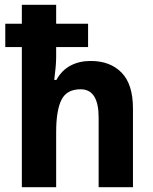

<svg xmlns="http://www.w3.org/2000/svg" viewBox="-20 -780 639 800"><path d="M214 -760V-681H347V-584H214V-543Q214 -522 211.5 -496Q209 -470 206 -447H215Q237 -487 273.5 -506.5Q310 -526 358 -526Q439 -526 486.5 -477.5Q534 -429 534 -328V0H391V-290Q391 -408 316 -408Q258 -408 236 -364Q214 -320 214 -229V0H71V-584H2V-681H71V-760Z"/></svg>

Font: Noto Sans Khmer UI SemiCondensed
Style: Bold
Weight: 700
Width: 4
Designer: Danh Hong and the Monotype Design Team
Foundry: Monotype Imaging Inc.
Version: Version 2.002; ttfautohint (v1.8.4.7-5d5b)